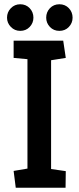

<svg xmlns="http://www.w3.org/2000/svg" viewBox="-20 -882 371 902"><path d="M54 0 44 -79 109 -90V-604L44 -610V-691H277L289 -610L220 -599V-88L289 -78L288 0ZM259 -737Q232 -737 214.5 -755.5Q197 -774 197 -799Q197 -825 214.5 -843.5Q232 -862 259 -862Q286 -862 303.5 -843.5Q321 -825 321 -799Q321 -774 303.5 -755.5Q286 -737 259 -737ZM75 -737Q49 -737 31 -755.5Q13 -774 13 -799Q13 -825 31 -843.5Q49 -862 75 -862Q102 -862 119.5 -843.5Q137 -825 137 -799Q137 -774 119.5 -755.5Q102 -737 75 -737Z"/></svg>

Font: Kreon Medium
Style: Regular
Weight: 500
Version: Version 2.002